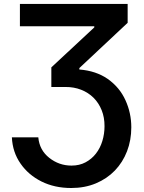

<svg xmlns="http://www.w3.org/2000/svg" viewBox="-20 -747 725 967"><path d="M338.8 199.9Q254.6 199.9 188.6 166.9Q122.9 133.9 83.8 77.4Q43.3 19.9 39.8 -55.4H172.9Q178.6 8.9 228 47.9Q277.3 87 340.2 87Q380 87 410.9 70.5Q441.8 54 463.1 26.6Q484.4 -0.7 495.4 -36.6Q506.4 -72.4 506.4 -111.2Q506.7 -155.5 492 -192.1Q477.3 -228.7 451 -254.8Q424.7 -280.9 388.3 -295.1Q351.9 -309.3 308.9 -308.9H238.6V-407.7L454.9 -609V-614.7H80.3V-727.3H622.9V-632.1L379.6 -404.1V-397Q463.8 -390.3 522.7 -349.4Q583.1 -306.5 612.2 -241.5Q641.3 -177.6 641.3 -105.8Q641.3 -40.8 619.7 15.1Q598 71 558.4 112Q518.8 153.1 462.9 176.5Q407 199.9 338.8 199.9Z"/></svg>

Font: Linik Sans SemiBold
Style: Regular
Weight: 600
Designer: Fonts by Rasmus Andersson / Changes by Cristiano Sobral with parts from Marc Monis
Foundry: rsms
Version: Version 3.020; ttfautohint (v1.6)